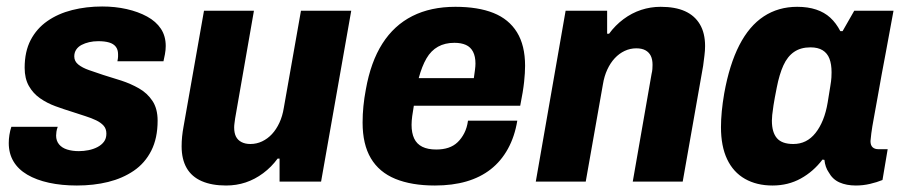

<svg xmlns="http://www.w3.org/2000/svg" viewBox="-20 -560 2786 592"><path d="M217 12Q170 12 131 3.5Q92 -5 64 -21.5Q36 -38 21.5 -62.5Q7 -87 7 -119Q7 -131 9 -144Q11 -157 15 -169H158Q155 -161 154 -154Q153 -147 153 -142Q153 -126 162 -115Q171 -104 187 -99Q203 -94 223 -94Q238 -94 253 -97Q268 -100 280.5 -106.5Q293 -113 300.5 -123Q308 -133 308 -148Q308 -163 299.5 -172.5Q291 -182 276.5 -189Q262 -196 243 -202Q224 -208 203 -215Q177 -223 151 -232.5Q125 -242 103.5 -257Q82 -272 69 -295Q56 -318 56 -351Q56 -401 74.5 -436.5Q93 -472 126 -495Q159 -518 202.5 -529Q246 -540 295 -540Q335 -540 370.5 -532Q406 -524 433.5 -509Q461 -494 476 -471.5Q491 -449 491 -418Q491 -406 488.5 -392.5Q486 -379 484 -371H342Q344 -381 344 -385.5Q344 -390 344 -393Q344 -407 337 -416Q330 -425 316.5 -429Q303 -433 283 -433Q268 -433 255 -430Q242 -427 231.5 -421.5Q221 -416 215 -407Q209 -398 209 -386Q209 -371 221.5 -361Q234 -351 254 -344Q274 -337 298 -329Q325 -321 354 -311.5Q383 -302 408.5 -287.5Q434 -273 450 -249Q466 -225 466 -188Q466 -134 446.5 -95.5Q427 -57 392.5 -33.5Q358 -10 313.5 1Q269 12 217 12Z M677 12Q633 12 602 -1.5Q571 -15 555.5 -42Q540 -69 540 -109Q540 -124 541.5 -139Q543 -154 546 -170L609 -527H763L705 -195Q704 -187 703 -180Q702 -173 702 -167Q702 -150 707.5 -139Q713 -128 724.5 -122Q736 -116 752 -116Q771 -116 788 -124Q805 -132 818.5 -146.5Q832 -161 841.5 -181.5Q851 -202 855 -227L908 -527H1063L970 0H842V-71H836Q817 -45 791.5 -26Q766 -7 737.5 2.5Q709 12 677 12Z M1321 12Q1249 12 1199 -8.5Q1149 -29 1123.5 -72Q1098 -115 1098 -182Q1098 -207 1100.5 -232.5Q1103 -258 1108 -284Q1123 -369 1159 -425.5Q1195 -482 1251.5 -510.5Q1308 -539 1384 -539Q1454 -539 1501.5 -520Q1549 -501 1574 -460.5Q1599 -420 1599 -357Q1599 -336 1596 -307.5Q1593 -279 1584 -234H1256Q1253 -217 1251 -202Q1249 -187 1249 -175Q1249 -150 1257 -133Q1265 -116 1282 -107.5Q1299 -99 1325 -99Q1346 -99 1362.5 -104.5Q1379 -110 1391 -121.5Q1403 -133 1411.5 -149.5Q1420 -166 1423 -188H1575Q1567 -139 1546 -101Q1525 -63 1493 -38Q1461 -13 1418 -0.5Q1375 12 1321 12ZM1271 -319H1441Q1443 -333 1444.5 -344.5Q1446 -356 1446 -364Q1446 -386 1438.5 -400.5Q1431 -415 1416.5 -421.5Q1402 -428 1381 -428Q1352 -428 1330.5 -416Q1309 -404 1295 -380Q1281 -356 1271 -319Z M1632 0 1724 -527H1852V-456H1858Q1877 -482 1902.5 -501Q1928 -520 1957 -529.5Q1986 -539 2017 -539Q2062 -539 2092 -525.5Q2122 -512 2138 -485Q2154 -458 2154 -418Q2154 -404 2152 -388.5Q2150 -373 2148 -357L2085 0H1931L1989 -332Q1991 -340 1991.5 -347Q1992 -354 1992 -360Q1992 -377 1986.5 -388Q1981 -399 1970 -405Q1959 -411 1942 -411Q1923 -411 1906 -403Q1889 -395 1875.5 -380.5Q1862 -366 1852.5 -345.5Q1843 -325 1839 -300L1786 0Z M2362 12Q2313 12 2277 -8.5Q2241 -29 2222 -69Q2203 -109 2203 -168Q2203 -191 2205.5 -217Q2208 -243 2213 -272Q2229 -361 2259.5 -420.5Q2290 -480 2335 -509.5Q2380 -539 2438 -539Q2471 -539 2496.5 -530.5Q2522 -522 2540 -505.5Q2558 -489 2571 -464H2578L2614 -527H2735L2711 -397Q2705 -366 2698.5 -330.5Q2692 -295 2686 -260.5Q2680 -226 2674.5 -197Q2669 -168 2666.5 -148.5Q2664 -129 2664 -125Q2664 -112 2670.5 -106Q2677 -100 2688 -100H2717L2701 -5Q2684 2 2662.5 7Q2641 12 2619 12Q2590 12 2568.5 2.5Q2547 -7 2535 -29Q2530 -36 2526.5 -46Q2523 -56 2522 -67L2516 -68Q2488 -31 2449 -9.5Q2410 12 2362 12ZM2426 -116Q2447 -116 2464 -124.5Q2481 -133 2494.5 -150Q2508 -167 2517.5 -190.5Q2527 -214 2532 -244Q2537 -276 2540 -293.5Q2543 -311 2543.5 -321Q2544 -331 2544 -337Q2544 -362 2537.5 -379Q2531 -396 2516.5 -405Q2502 -414 2479 -414Q2449 -414 2428.5 -400Q2408 -386 2395.5 -358.5Q2383 -331 2375 -290Q2368 -255 2365 -235.5Q2362 -216 2361 -205.5Q2360 -195 2360 -188Q2360 -152 2375.5 -134Q2391 -116 2426 -116Z"/></svg>

Font: Archivo SemiCondensed ExtraBold
Style: Italic
Weight: 800
Width: 4
Italic angle: -10°
Designer: Hector Gatti
Foundry: Omnibus-Type
Version: Version 2.001